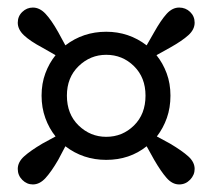

<svg xmlns="http://www.w3.org/2000/svg" viewBox="-20 -580 561 508"><path d="M157 -327Q157 -278 188 -248Q219 -218 261 -218Q304 -218 334.5 -248Q365 -278 365 -327Q365 -375 334.5 -405Q304 -435 261 -435Q219 -435 188 -405Q157 -375 157 -327ZM90 -327Q90 -359 100 -386Q110 -413 127 -434L92 -454Q60 -471 43.5 -486.5Q27 -502 27 -520Q27 -537 39 -548.5Q51 -560 67 -560Q85 -560 100.5 -543.5Q116 -527 134 -495L153 -460Q200 -496 261 -496Q321 -496 368 -460L388 -495Q406 -527 421 -543.5Q436 -560 454 -560Q471 -560 483 -548.5Q495 -537 495 -520Q495 -502 478.5 -487Q462 -472 430 -454L394 -434Q411 -413 421 -386Q431 -359 431 -327Q431 -295 421.5 -268Q412 -241 395 -219L430 -200Q462 -181 478.5 -166Q495 -151 495 -133Q495 -117 483 -104.5Q471 -92 454 -92Q436 -92 421 -109Q406 -126 388 -157L368 -193Q323 -157 261 -157Q200 -157 153 -193L134 -157Q116 -126 100.5 -109Q85 -92 67 -92Q51 -92 39 -104Q27 -116 27 -133Q27 -151 43.5 -166Q60 -181 92 -200L127 -219Q110 -240 100 -267.5Q90 -295 90 -327Z"/></svg>

Font: Source Serif 4 Semibold
Style: Regular
Weight: 600
Designer: Frank Grießhammer
Foundry: Adobe
Version: Version 4.005;hotconv 1.1.0;makeotfexe 2.6.0